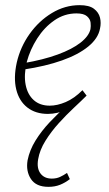

<svg xmlns="http://www.w3.org/2000/svg" viewBox="-20 -436 423 745"><path d="M166 6Q118 6 86 -19Q54 -44 43 -89Q32 -134 45 -193Q59 -254 95 -304.5Q131 -355 181.5 -385.5Q232 -416 289 -416Q326 -416 344.5 -402Q363 -388 368 -367.5Q373 -347 368 -325Q361 -287 322.5 -255.5Q284 -224 220.5 -201.5Q157 -179 71 -166L72 -191Q148 -204 204 -224.5Q260 -245 292.5 -270.5Q325 -296 331 -323Q333 -334 331.5 -348Q330 -362 317.5 -373Q305 -384 277 -384Q230 -384 191 -357Q152 -330 124.5 -287Q97 -244 84 -196Q72 -145 79.5 -107Q87 -69 111 -47.5Q135 -26 173 -26Q202 -26 235 -40Q268 -54 300 -86L316 -65Q298 -47 279.5 -34Q261 -21 242 -12Q223 -3 203.5 1.5Q184 6 166 6ZM168 289Q120 289 100 258.5Q80 228 87 186Q95 146 118 109Q141 72 173 38Q205 4 239 -25.5Q273 -55 300 -79L316 -65Q296 -45 267 -18Q238 9 208.5 41.5Q179 74 156.5 110Q134 146 128 182Q122 217 137 237Q152 257 181 257Q199 257 213 250.5Q227 244 240 235L251 259Q233 273 213 281Q193 289 168 289Z"/></svg>

Font: Ysabeau ExtraLight
Style: Italic
Weight: 250
Italic angle: -12°
Version: Version 2.000;gftools[0.9.27.dev2+g8671c4b]